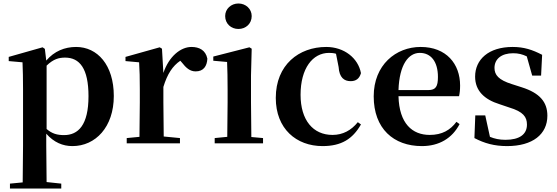

<svg xmlns="http://www.w3.org/2000/svg" viewBox="-20 -821 3192 1100"><path d="M395 16C527 16 632 -93 632 -271C632 -449 538 -552 416 -552C351 -552 291 -528 245 -474L237 -541L224 -550L30 -495V-471L109 -464C111 -415 112 -375 112 -309V14L110 224L37 231V259H331V231L247 222L245 13V-55C289 -5 340 16 395 16ZM247 -445C286 -483 318 -491 353 -491C436 -491 487 -429 487 -270C487 -104 428 -47 347 -47C308 -47 278 -55 247 -82Z M777 0H1011V-30L918 -39L916 -235V-323C939 -398 969 -443 1013 -473L1021 -464C1046 -432 1068 -412 1101 -412C1146 -412 1166 -442 1168 -485C1158 -534 1121 -552 1077 -552C1015 -552 948 -498 916 -403L908 -542L895 -550L699 -495V-471L777 -464C780 -415 781 -377 781 -310V-235C781 -180 780 -95 779 -37L706 -30V0Z M1346 -655C1388 -655 1422 -685 1422 -729C1422 -770 1388 -801 1346 -801C1304 -801 1270 -770 1270 -729C1270 -685 1304 -655 1346 -655ZM1281 0H1487V-30L1420 -36C1419 -94 1418 -180 1418 -235V-388L1422 -542L1409 -550L1202 -497V-473L1281 -466C1283 -418 1284 -375 1284 -308V-235L1282 -37L1210 -30V0Z M1828 16C1935 16 2000 -24 2048 -108L2030 -121C1992 -74 1944 -48 1885 -48C1774 -48 1702 -132 1702 -278C1702 -429 1771 -518 1865 -518C1879 -518 1892 -517 1905 -513L1920 -437C1924 -376 1952 -356 1989 -356C2019 -356 2039 -370 2048 -402C2032 -488 1952 -552 1849 -552C1693 -552 1560 -450 1560 -260C1560 -83 1678 16 1828 16Z M2397 16C2496 16 2571 -29 2613 -110L2595 -123C2560 -76 2513 -48 2442 -48C2342 -48 2267 -113 2263 -270H2610C2614 -288 2616 -306 2616 -331C2616 -455 2537 -552 2390 -552C2248 -552 2121 -449 2121 -269C2121 -84 2235 16 2397 16ZM2263 -305C2268 -452 2321 -518 2385 -518C2449 -518 2489 -468 2489 -380C2489 -326 2477 -305 2434 -305Z M2885 16C3032 16 3116 -52 3116 -158C3116 -236 3073 -288 2969 -321L2913 -339C2836 -363 2813 -392 2813 -432C2813 -483 2853 -516 2920 -516C2950 -516 2973 -510 2998 -498L3029 -388H3080L3086 -507C3030 -536 2982 -552 2917 -552C2779 -552 2702 -480 2702 -382C2702 -301 2755 -251 2842 -224L2898 -205C2978 -181 2999 -151 2999 -107C2999 -51 2956 -20 2876 -20C2841 -20 2814 -26 2787 -37L2760 -160H2703L2698 -30C2755 0 2812 16 2885 16Z"/></svg>

Font: Noto Serif JP
Style: Bold
Weight: 700
Designer: Ryoko NISHIZUKA 西塚涼子 (kana & ideographs); Frank Grießhammer (Latin, Greek & Cyrillic); Wenlong ZHANG 张文龙 (bopomofo); San
Foundry: Adobe
Version: Version 2.001;hotconv 1.1.0;makeotfexe 2.6.0